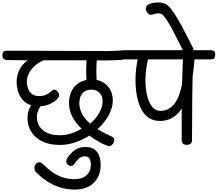

<svg xmlns="http://www.w3.org/2000/svg" viewBox="-64 -1178 1794 1583"><path d="M836 27Q834 27 831 26.5Q828 26 825 25Q784 11 746 -12Q708 -35 673 -60Q619 -26 556.5 -4.5Q494 17 430 17Q361 17 310.5 -1.5Q260 -20 227.5 -51Q195 -82 179 -120.5Q163 -159 163 -199Q162 -237 173.5 -270.5Q185 -304 205 -328L293 -326Q268 -304 254 -274.5Q240 -245 240 -209Q240 -172 260 -138.5Q280 -105 322 -84Q364 -63 430 -63Q477 -63 523.5 -78Q570 -93 609 -117Q559 -163 532 -217Q505 -271 505 -328Q505 -414 553.5 -467.5Q602 -521 692 -522Q749 -522 787.5 -498.5Q826 -475 846 -436Q866 -397 866 -349Q866 -289 831.5 -227Q797 -165 741 -114Q767 -97 794.5 -82.5Q822 -68 849 -56Q863 -50 870.5 -43.5Q878 -37 878 -23Q878 -13 872 -1Q866 11 856.5 19Q847 27 836 27ZM257 -302Q202 -302 166.5 -321Q131 -340 110.5 -370.5Q90 -401 81.5 -436Q73 -471 73 -503Q73 -555 96 -601.5Q119 -648 164 -681L-5 -683Q-24 -684 -34.5 -693Q-45 -702 -44 -724Q-43 -747 -33 -753.5Q-23 -760 -7 -760L567 -758L560 -681H295Q232 -653 194.5 -605.5Q157 -558 157 -503Q157 -478 166 -451Q175 -424 197 -405Q219 -386 258 -386Q287 -386 307.5 -394Q328 -402 342.5 -412.5Q357 -423 366 -431Q375 -439 382 -439Q391 -439 400.5 -432.5Q410 -426 417 -414.5Q424 -403 424 -389Q424 -377 402.5 -356.5Q381 -336 343.5 -319Q306 -302 257 -302ZM680 -159Q726 -198 754 -247Q782 -296 782 -345Q782 -373 770 -394Q758 -415 737.5 -427Q717 -439 690 -439Q643 -439 616.5 -409.5Q590 -380 590 -328Q590 -282 612.5 -239Q635 -196 680 -159ZM653 -466Q646 -534 646.5 -595Q647 -656 651 -704L736 -705Q731 -659 730.5 -597Q730 -535 737 -467ZM823 -680Q798 -680 764.5 -680Q731 -680 694.5 -680Q658 -680 622.5 -680.5Q587 -681 557 -681Q538 -682 527.5 -691Q517 -700 518 -722Q519 -745 529 -751.5Q539 -758 555 -758Q605 -758 649 -758Q693 -758 735.5 -757.5Q778 -757 821 -757Q854 -757 884.5 -759Q915 -761 944 -762Q962 -762 972 -754.5Q982 -747 982 -724Q982 -709 977.5 -701Q973 -693 964.5 -690Q956 -687 943 -685Q913 -683 885 -681.5Q857 -680 823 -680Z M553 385Q486 385 428 366Q370 347 322 315Q274 283 236 244Q226 234 223 224.5Q220 215 220 207Q220 187 232 173.5Q244 160 260 160Q267 160 273.5 162.5Q280 165 290 175Q329 214 368.5 241.5Q408 269 452.5 284Q497 299 549 299Q614 299 649.5 266.5Q685 234 685 183Q685 148 674 129.5Q663 111 635 111Q604 111 584 131Q564 151 547 176Q541 184 535.5 187Q530 190 522 190Q508 190 495 179.5Q482 169 482 153Q482 148 484 140Q486 132 493 122Q508 101 527.5 80.5Q547 60 575 47Q603 34 643 34Q687 34 714 53.5Q741 73 753.5 106.5Q766 140 766 183Q766 240 742 285.5Q718 331 670.5 358Q623 385 553 385Z M1475 16Q1455 16 1444.5 6.5Q1434 -3 1434 -24Q1434 -89 1434 -153.5Q1434 -218 1434 -282Q1414 -252 1387.5 -229Q1361 -206 1328.5 -193.5Q1296 -181 1256 -181Q1205 -181 1169.5 -202.5Q1134 -224 1111.5 -260Q1089 -296 1076 -340.5Q1063 -385 1058 -431Q1053 -477 1053 -517Q1053 -572 1060 -624.5Q1067 -677 1079 -720Q1085 -737 1095.5 -746.5Q1106 -756 1125 -756Q1148 -756 1157.5 -744.5Q1167 -733 1162 -715Q1151 -671 1143 -620.5Q1135 -570 1135 -517Q1135 -486 1138.5 -451Q1142 -416 1150.5 -383Q1159 -350 1173.5 -323Q1188 -296 1209 -280Q1230 -264 1260 -264Q1299 -264 1328 -281.5Q1357 -299 1378.5 -329Q1400 -359 1414 -399Q1428 -439 1437 -484Q1439 -547 1441 -611.5Q1443 -676 1447 -743L1543 -742Q1541 -702 1536.5 -651.5Q1532 -601 1524 -548Q1523 -502 1522.5 -456.5Q1522 -411 1521 -365Q1520 -279 1520 -192Q1520 -105 1519 -19Q1519 -2 1507.5 7Q1496 16 1475 16ZM953 -688Q934 -688 923.5 -697Q913 -706 914 -728Q915 -751 925.5 -757.5Q936 -764 955 -764H1673Q1692 -764 1701.5 -756.5Q1711 -749 1710 -726Q1710 -703 1700 -695.5Q1690 -688 1671 -688Z M1485 -726Q1472 -726 1465 -731.5Q1458 -737 1451 -750Q1430 -790 1407 -836.5Q1384 -883 1360 -929Q1336 -975 1311 -1013Q1295 -1037 1281.5 -1052Q1268 -1067 1243 -1068Q1226 -1069 1208 -1062.5Q1190 -1056 1181 -1056Q1169 -1056 1159 -1065Q1149 -1074 1143.5 -1086Q1138 -1098 1138 -1108Q1138 -1121 1145 -1129.5Q1152 -1138 1165 -1143Q1184 -1151 1201.5 -1154.5Q1219 -1158 1240 -1158Q1265 -1158 1286 -1151.5Q1307 -1145 1327.5 -1125.5Q1348 -1106 1373 -1067Q1401 -1024 1427.5 -975.5Q1454 -927 1479 -878.5Q1504 -830 1526 -786Q1531 -777 1531 -765Q1531 -755 1524 -746Q1517 -737 1506.5 -731.5Q1496 -726 1485 -726Z"/></svg>

Font: Playpen Sans Deva
Style: Regular
Weight: 400
Designer: Pooja Saxena, Gunjan Panchal, Laura Meseguer, Veronika Burian, José Scaglione
Foundry: TypeTogether
Version: Version 2.000